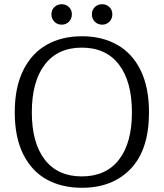

<svg xmlns="http://www.w3.org/2000/svg" viewBox="-20 -879 777 911"><path d="M224 -811Q224 -832 238 -845.5Q252 -859 273 -859Q293 -859 307 -845.5Q321 -832 321 -811Q321 -790 307 -776Q293 -762 273 -762Q252 -762 238 -776Q224 -790 224 -811ZM416 -811Q416 -832 430 -845.5Q444 -859 465 -859Q485 -859 499 -845.5Q513 -832 513 -811Q513 -790 499 -776Q485 -762 465 -762Q444 -762 430 -776Q416 -790 416 -811ZM50 -346Q50 -464 90 -545Q130 -626 201.5 -666.5Q273 -707 369 -707Q464 -707 536 -666.5Q608 -626 647.5 -545Q687 -464 687 -346Q687 -170 601 -79Q515 12 369 12Q273 12 201.5 -27.5Q130 -67 90 -147.5Q50 -228 50 -346ZM606 -346Q606 -492 544.5 -572.5Q483 -653 368 -653Q254 -653 192.5 -572.5Q131 -492 131 -346Q131 -201 192.5 -121.5Q254 -42 368 -42Q483 -42 544.5 -121.5Q606 -201 606 -346Z"/></svg>

Font: Maitree
Style: Regular
Weight: 400
Designer: CadsonDemak Team
Foundry: CadsonDemak
Version: Version 1.001